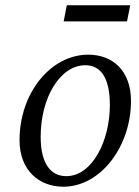

<svg xmlns="http://www.w3.org/2000/svg" viewBox="-20 -694 527 727"><path d="M220 13C360 13 476 -138 476 -312C476 -425 408 -487 314 -487C173 -487 54 -343 54 -163C54 -49 128 13 220 13ZM231 -27C175 -27 134 -70 134 -176C134 -325 208 -447 303 -447C358 -447 396 -405 396 -296C396 -162 330 -27 231 -27ZM221 -613H461L473 -674H233L221 -613Z"/></svg>

Font: Source Serif Variable
Style: Italic
Weight: 389
Italic angle: -12°
Designer: Frank Grießhammer
Foundry: Adobe Systems Incorporated
Version: Version 3.001;hotconv 1.0.111;makeotfexe 2.5.65597